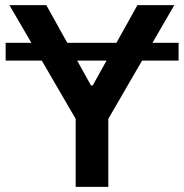

<svg xmlns="http://www.w3.org/2000/svg" viewBox="-20 -727 717 747"><path d="M674.8 -491.2H532.7L401.4 -264.6V0H274.4V-264.6L142.6 -491.2H2V-560.5H102.1L16.6 -707H160.2L241.7 -560.5H433.1L514.6 -707H658.2L573.2 -560.5H674.8ZM334 -394.5H340.8L394.5 -491.2H280.3Z"/></svg>

Font: Pretendard SemiBold
Style: Regular
Weight: 600
Designer: Base glyphs from Inter by Rasmus Andersson; Hangeul glyphs from Noto Sans CJK(Source Han Sans) by Jang Soo-young and Kan
Foundry: Kil Hyung-jin
Version: Version 1.309